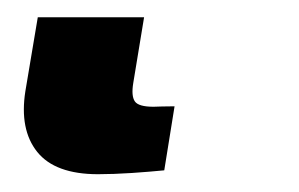

<svg xmlns="http://www.w3.org/2000/svg" viewBox="-20 38 339 218"><path d="M91.3 235.8Q42.5 235.8 22.2 210.4Q2 185.1 8.8 141.6L22.9 57.6H143.6L131.3 132.3Q128.9 147 133.1 153.1Q137.2 159.2 154.3 159.2Q157.7 159.2 163.8 158.9Q169.9 158.7 178.2 158.7L166.5 231.4Q151.4 232.9 129.9 234.4Q108.4 235.8 91.3 235.8Z"/></svg>

Font: Inter 20pt ExtraBold
Style: Italic
Weight: 800
Italic angle: -9.3988°
Version: Version 4.001;git-66647c0bb